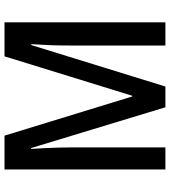

<svg xmlns="http://www.w3.org/2000/svg" viewBox="29 -783 754 852"><g transform="rotate(-90 406.0 -357.0)"><path d="M356 0 175 -596H171Q173 -571 174.5 -539.5Q176 -508 177 -475.5Q178 -443 178 -414V0H80V-714H230L404 -147H407L582 -714H733V0H630V-417Q630 -445 630.5 -476.5Q631 -508 633 -539Q635 -570 636 -595H632L448 0Z"/></g></svg>

Font: Noto Sans Display SemiCondensed Medium
Style: Regular
Weight: 500
Width: 4
Designer: Monotype Design Team
Foundry: Monotype Imaging Inc.
Version: Version 2.003